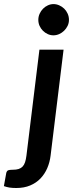

<svg xmlns="http://www.w3.org/2000/svg" viewBox="-98 -762 372 962"><path d="M220.5 -513 155.5 17.5Q151.5 51 138.8 80.5Q126 110 104.8 132.2Q83.5 154.5 53.2 167.2Q23 180 -16.5 180Q-36 180 -50.2 177.8Q-64.5 175.5 -78.5 170.5L-66.5 104Q-63.5 94 -57 91.2Q-50.5 88.5 -33.5 88.5Q-16.5 88.5 -4.8 84.8Q7 81 15 72.8Q23 64.5 27.5 51Q32 37.5 34.5 17.5L99.5 -513ZM247.5 -662.5Q247.5 -646.5 240.8 -632.5Q234 -618.5 223.2 -608Q212.5 -597.5 198.5 -591.2Q184.5 -585 169.5 -585Q155 -585 141.2 -591.2Q127.5 -597.5 117 -608Q106.5 -618.5 100.2 -632.5Q94 -646.5 94 -662.5Q94 -678.5 100.5 -693Q107 -707.5 117.5 -718.2Q128 -729 141.8 -735.2Q155.5 -741.5 170 -741.5Q185 -741.5 199 -735.2Q213 -729 223.8 -718.5Q234.5 -708 241 -693.5Q247.5 -679 247.5 -662.5Z"/></svg>

Font: Lato TR
Style: Bold Italic
Weight: 700
Italic angle: -12°
Designer: Lukasz Dziedzic
Foundry: tyPoland Lukasz Dziedzic
Version: Version 1.104 2013